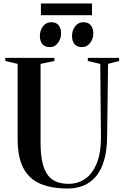

<svg xmlns="http://www.w3.org/2000/svg" viewBox="-20 -1076 714 1105"><path d="M370 9Q275.5 9 211.2 -18.8Q147 -46.5 114.2 -109.2Q81.5 -172 81.5 -275.5V-708.5L10.5 -725V-743H293V-725L213.5 -708.5V-254.5Q213.5 -184 224.8 -138.2Q236 -92.5 257 -66Q278 -39.5 307.8 -28.8Q337.5 -18 375 -18Q429.5 -18 471.5 -47.8Q513.5 -77.5 537.5 -137.8Q561.5 -198 561 -290L557 -708L485.5 -725V-743H665.5V-725L602 -708.5L596.5 -292Q596 -211 579.2 -153.8Q562.5 -96.5 532 -60.5Q501.5 -24.5 460.5 -7.8Q419.5 9 370 9ZM266 -805Q237 -805 223.2 -823Q209.5 -841 209.5 -869.5Q209.5 -901 227.5 -924.5Q245.5 -948 274 -948H275Q304.5 -948 318 -930Q331.5 -912 331.5 -883.5Q331.5 -854 314 -829.5Q296.5 -805 267 -805ZM451.5 -805Q422 -805 408.2 -823Q394.5 -841 394.5 -869.5Q394.5 -901 412.5 -924.5Q430.5 -948 459 -948H460Q489 -948 503 -930Q517 -912 517 -883.5Q517 -854 499.2 -829.5Q481.5 -805 452.5 -805ZM509.5 -1056V-988.5H215.5V-1056Z"/></svg>

Font: Merriweather 144pt SemiBold
Style: Regular
Weight: 600
Version: Version 2.100